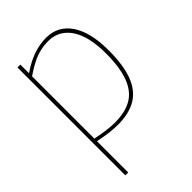

<svg xmlns="http://www.w3.org/2000/svg" viewBox="-221 -635 939 939"><g transform="rotate(-45 249.0 -165.0)"><path d="M76 210V-536H96V-476Q144 -509 188.5 -524.5Q233 -540 277 -540Q360 -540 405.5 -472Q451 -404 451 -280Q451 -178 427 -114Q403 -50 353 -20Q303 10 226 10Q198 10 166 6Q134 2 96 -6V210ZM223 -8Q295 -8 340.5 -35Q386 -62 408.5 -122Q431 -182 431 -280Q431 -357 412.5 -410.5Q394 -464 358.5 -492.5Q323 -521 274 -521Q244 -521 216.5 -514.5Q189 -508 160 -493.5Q131 -479 96 -455V-24Q136 -16 166.5 -12Q197 -8 223 -8Z"/></g></svg>

Font: Georama ExtraCondensed Thin Thin
Style: Regular
Weight: 250
Version: Version 1.001